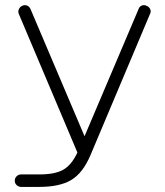

<svg xmlns="http://www.w3.org/2000/svg" viewBox="-20 -735 649 754"><path d="M63 -1Q53 -1 45.5 -8Q38 -15 38 -25Q38 -36 45.5 -43Q53 -50 63 -50H134Q196 -50 228.5 -68.5Q261 -87 284 -136L54 -680Q50 -689 54 -698.5Q58 -708 67 -712Q77 -717 86.5 -713Q96 -709 100 -699L312 -200L524 -699Q527 -709 536.5 -713Q546 -717 556 -712Q566 -708 570 -698.5Q574 -689 569 -680L335 -125Q305 -55 259.5 -28Q214 -1 134 -1Z"/></svg>

Font: Kurewa Gothic CJK TC Regular
Style: Regular
Weight: 400
Designer: Max Yao
Foundry: Max-Everyday
Version: Version 1.071; ttfautohint (v1.8.3)